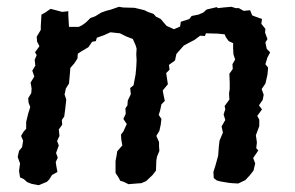

<svg xmlns="http://www.w3.org/2000/svg" viewBox="-20 -531 869 565"><path d="M183 -452H212L222 -457L233 -465L246 -478L260 -483L278 -494L292 -499L307 -503L330 -511L342 -509L376 -508L405 -501L415 -496L432 -490L439 -482L453 -475L470 -455L492 -445L510 -453L512 -467L537 -475L544 -484L564 -488L578 -494L588 -503L618 -510L621 -507L638 -509L661 -511L674 -507H683L697 -499L716 -501L722 -486L729 -483L751 -475L749 -461L761 -446L760 -435L767 -416L761 -406L765 -387L775 -377L767 -362L761 -342L769 -332L767 -311L761 -285L750 -269L756 -252L753 -237L742 -221L751 -209L737 -190L743 -179V-160L733 -133L736 -112L734 -95L740 -88L725 -66L731 -50L726 -29L715 -15L702 -1L681 9L663 8L653 7L629 3L618 0L609 -7L608 -25L614 -44L622 -73L624 -100L626 -117L636 -141L632 -159L643 -178L638 -194L643 -210L641 -219L655 -238L654 -256L656 -269V-288L655 -314L665 -328L664 -342L672 -356L667 -371L666 -388V-404L653 -410L645 -421L641 -430L621 -432L586 -433L583 -425L569 -426L553 -414L532 -403L521 -397L505 -379L499 -372L495 -353L477 -340L479 -326L469 -316L474 -283L459 -265L460 -258L465 -234L455 -224L451 -205L447 -193L455 -181L453 -164L449 -146L440 -131L448 -113V-101L449 -87L442 -70L440 -58L439 -29L429 -16L410 2L396 8L382 9L358 11L344 4L334 1L328 -10L320 -22V-57L323 -73L325 -86L340 -103L337 -120L336 -135L343 -144L353 -166L343 -181L350 -196L349 -212L355 -221L356 -235L365 -254L363 -272L373 -280L379 -312L381 -334L382 -354L381 -371L382 -388L379 -398L371 -416L351 -424L333 -433L305 -436L285 -427L265 -420L262 -410L251 -408L240 -392L218 -379L209 -373L208 -359L199 -345L187 -331L186 -318L183 -285L174 -271L170 -253L175 -238L172 -211L169 -188L162 -178L163 -164L153 -150L155 -131L148 -116L153 -103L145 -81L150 -67L144 -54L146 -41L149 -25L133 -16L125 -3L118 4L94 14L73 10L60 5L50 -4L39 -9L36 -28L39 -50L32 -69L36 -87L45 -98L48 -117L42 -131L49 -143L57 -152V-172L63 -197L69 -216L64 -229L63 -242L72 -257L73 -271L70 -288L81 -306L75 -323L84 -338L82 -355L88 -369L83 -377L96 -395L89 -409L88 -423L100 -443V-454L102 -488L113 -494L129 -505L163 -496L181 -498V-486Z"/></svg>

Font: Winky Rough
Style: Italic
Weight: 400
Italic angle: -8.97852°
Designer: Simon Atzbach
Foundry: typofactur
Version: Version 1.206